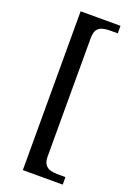

<svg xmlns="http://www.w3.org/2000/svg" viewBox="-167 -820 693 1009"><g transform="rotate(20 180.0 -316.0)"><path d="M100 128V-760H323V-718H280Q258 -718 239 -713Q220 -708 209 -693Q198 -678 198 -646V14Q198 45 209 60.5Q220 76 239 81Q258 86 280 86H323V128Z"/></g></svg>

Font: Noto Serif Khmer
Style: Regular
Weight: 400
Designer: Danh Hong and the Monotype Design Team
Foundry: Monotype Imaging Inc.
Version: Version 2.003